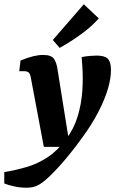

<svg xmlns="http://www.w3.org/2000/svg" viewBox="-79 -687 555 898"><path d="M44 191Q17 191 -11.5 185Q-40 179 -59 171V118Q-5 109 46 94Q97 79 143.5 48.5Q190 18 230 -36Q267 -85 284.5 -143.5Q302 -202 306 -262.5Q310 -323 306 -377L303 -420Q323 -424 341.5 -425.5Q360 -427 373 -427Q410 -427 424.5 -413Q439 -399 440 -364Q441 -324 426 -272.5Q411 -221 380 -161.5Q349 -102 301 -37Q277 -4 249 31Q221 66 194 95.5Q167 125 146 144Q117 171 95.5 181Q74 191 44 191ZM126 0 65 -325Q62 -341 55.5 -347.5Q49 -354 33 -354H11L17 -404Q52 -418 76.5 -424Q101 -430 123 -430Q162 -430 174 -411Q186 -392 190 -363L248 0ZM168 -500 313 -667 383 -601Q352 -565 303 -529Q254 -493 200 -463Z"/></svg>

Font: Yrsa
Style: Bold Italic
Weight: 700
Italic angle: -7.10001°
Version: Version 2.004